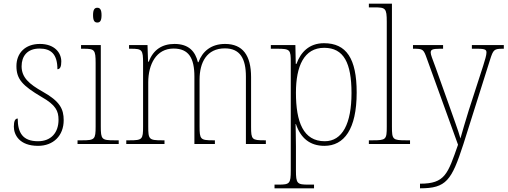

<svg xmlns="http://www.w3.org/2000/svg" viewBox="-20 -780 2749 1040"><path d="M186 10C269 10 325 -45 325 -129C325 -189 305 -231 212 -283C137 -325 97 -361 97 -421C97 -475 127 -517 194 -517C257 -517 291 -486 291 -405C306 -405 312 -420 312 -447C312 -495 275 -542 196 -542C117 -542 69 -493 69 -422C69 -351 102 -316 205 -255C283 -211 297 -178 297 -131C297 -63 258 -15 186 -15C103 -15 76 -61 76 -138C62 -138 55 -124 55 -94C55 -50 85 10 186 10Z M507 -658C521 -658 530 -666 530 -698C530 -729 521 -738 507 -738C493 -738 484 -729 484 -698C484 -666 493 -658 507 -658ZM400 0H623V-20H599C531 -20 526 -25 526 -95V-536H419V-516H433C492 -516 498 -511 498 -438V-95C498 -25 493 -20 425 -20H400Z M664 0H871V-20H858C787 -20 783 -25 783 -95V-334C783 -431 826 -517 920 -517C1002 -517 1033 -466 1033 -365V0H1144V-20H1134C1066 -20 1061 -25 1061 -95V-349C1061 -442 1100 -518 1198 -518C1280 -518 1312 -463 1312 -365V0H1420V-20H1413C1345 -20 1340 -24 1340 -93V-362C1340 -480 1295 -542 1199 -542C1123 -542 1076 -501 1055 -443H1052C1038 -500 1004 -542 925 -542C859 -542 810 -511 786 -446H782L779 -536H679V-516H690C750 -516 755 -510 755 -438V-95C755 -25 751 -20 682 -20H664Z M1467 240H1681V220H1650C1590 220 1583 215 1583 143V13C1583 -50 1581 -88 1581 -108H1583C1608 -33 1658 10 1737 10C1844 10 1912 -80 1912 -279C1912 -463 1856 -546 1735 -546C1654 -546 1608 -496 1586 -434H1582L1580 -536H1447V-516H1480C1552 -516 1555 -511 1555 -442V143C1555 215 1549 220 1488 220H1467ZM1739 -15C1623 -15 1583 -119 1583 -278C1583 -422 1627 -521 1736 -521C1842 -521 1884 -439 1884 -276C1884 -111 1835 -15 1739 -15Z M1978 0H2201V-20H2180C2107 -20 2103 -24 2103 -94V-760H1978V-740H2008C2068 -740 2075 -736 2075 -662V-94C2075 -24 2071 -20 1998 -20H1978Z M2255 215V240H2256C2397 240 2426 198 2490 1L2634 -455C2652 -512 2656 -516 2705 -516H2709V-536H2536V-516H2567C2611 -516 2615 -509 2615 -495C2615 -481 2607 -455 2597 -423L2519 -182C2500 -119 2485 -71 2474 -30C2463 -72 2434 -147 2410 -217L2340 -413C2322 -462 2313 -483 2313 -495C2313 -510 2320 -516 2363 -516H2380V-536H2217V-516H2219C2271 -516 2274 -514 2292 -463L2461 4C2405 163 2391 215 2255 215Z"/></svg>

Font: Noto Serif Sinhala SemiCondensed Thin
Style: Regular
Weight: 100
Width: 4
Designer: Jelle Bosma - Monotype Design Team
Foundry: Monotype Imaging Inc.
Version: Version 2.007